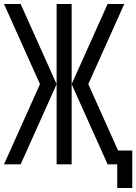

<svg xmlns="http://www.w3.org/2000/svg" viewBox="-20 -820 680 958"><path d="M565 118V0H533V-69H640V118ZM337.5 -400 517 -800H600L420.5 -400ZM0 0 179.5 -400H262.5L83 0ZM517 0 337.5 -400H420.5L600 0ZM262.5 0V-800H337.5V0ZM179.5 -400 0 -800H83L262.5 -400Z"/></svg>

Font: Victor Mono Thin
Style: Regular
Weight: 100
Monospace: yes
Designer: Rune Bjørnerås
Version: Version 1.561;gftools[0.9.30]